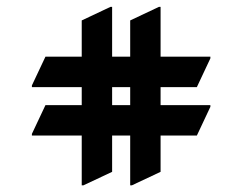

<svg xmlns="http://www.w3.org/2000/svg" viewBox="-20 -650 708 561"><path d="M223.6 -108.4H218.8V-253.9H73.2V-258.8L112.8 -342.8H218.8V-395.5H73.2V-400.4L112.8 -484.4H218.8V-590.3L302.7 -629.9H307.6V-484.4H360.4V-590.3L444.3 -629.9H449.2V-484.4H594.7V-479.5L555.2 -395.5H449.2V-342.8H594.7V-337.9L555.2 -253.9H449.2V-147.9L365.2 -108.4H360.4V-253.9H307.6V-147.9ZM307.6 -342.8H360.4V-395.5H307.6Z"/></svg>

Font: Nova Cut
Style: Book
Weight: 400
Version: Version 2.000